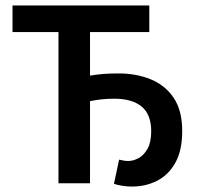

<svg xmlns="http://www.w3.org/2000/svg" viewBox="-20 -674 734 706"><path d="M465 12Q447 12 429 9Q411 6 399 2L418 -87Q426 -85 434.5 -83.5Q443 -82 451 -82Q470 -82 489.5 -92.5Q509 -103 522.5 -127Q536 -151 536 -191Q536 -253 501 -282Q466 -311 401 -311Q373 -311 351.5 -308.5Q330 -306 311 -302V0H195V-556H26V-654H529V-556H311V-396Q335 -400 359 -402Q383 -404 417 -404Q481 -404 534 -382.5Q587 -361 618.5 -314.5Q650 -268 650 -192Q650 -121 625 -76Q600 -31 558 -9.5Q516 12 465 12Z"/></svg>

Font: Source Sans 3 SemiBold
Style: Regular
Weight: 600
Designer: Paul D. Hunt
Foundry: Adobe
Version: Version 3.046;hotconv 1.0.118;makeotfexe 2.5.65603